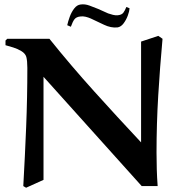

<svg xmlns="http://www.w3.org/2000/svg" viewBox="-20 -882 848 905"><path d="M5.9 -690.9 14.2 -699.2H212.9Q314 -573.2 423.6 -451.7Q533.2 -330.1 645 -210.9V-686L726.1 -712.9L746.1 -699.2Q733.9 -565.4 725.8 -431.2Q717.8 -296.9 717.8 -163.1Q717.8 -123 719 -83.5Q720.2 -43.9 723.1 -4.9H647.9L185.1 -520V-34.2L103 2.9L89.8 -4.9Q97.7 -145 103.3 -283.9Q108.9 -422.9 108.9 -562Q108.9 -595.2 104 -613.8Q99.1 -629.9 81.1 -640.9Q63 -651.9 42 -658.4Q21 -665 5.9 -668.9ZM442.9 -839.8 489.7 -818.8Q501 -814.9 512.5 -812Q523.9 -809.1 535.6 -810.1Q553.7 -812 561.3 -822Q568.8 -832 575.7 -849.1L590.8 -842.8Q589.8 -828.6 582.3 -808.3Q574.7 -788.1 562.7 -772Q550.8 -755.9 534.7 -752.9Q518.6 -751 502.2 -754.4Q485.8 -757.8 470.7 -765.1L407.7 -794.9Q396.5 -799.8 383.5 -803Q370.6 -806.2 357.9 -804.2Q339.8 -802.2 331.3 -791.5Q322.8 -780.8 314 -755.9L296.9 -763.2Q300.8 -781.2 308.8 -803.2Q316.9 -825.2 329.8 -842Q342.8 -858.9 359.9 -860.8Q379.9 -863.8 401.9 -855.7Q423.8 -847.7 442.9 -839.8Z"/></svg>

Font: Aref Ruqaa
Style: Bold
Weight: 700
Designer: Abdullah Aref
Version: Version 1.002